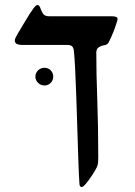

<svg xmlns="http://www.w3.org/2000/svg" viewBox="-20 -548 539 768"><path d="M306.6 200.2Q299.3 200.2 297.9 189Q295.4 153.8 293.5 97.4Q291.5 41 289.6 -24.7Q287.6 -90.3 285.4 -154.1Q283.2 -217.8 280.8 -268.8Q278.3 -319.8 275.4 -345.7Q273.9 -357.4 268.3 -362.8Q262.7 -368.2 248.5 -368.2H67.4Q57.1 -368.2 48.1 -371.8Q39.1 -375.5 39.1 -387.7Q39.1 -390.1 42.7 -397.9Q46.4 -405.8 50.3 -412.1Q63.5 -433.6 81.5 -464.4Q99.6 -495.1 114.3 -515.1Q124 -527.8 128.9 -527.8Q134.8 -527.8 137.7 -523.4Q140.6 -519 143.1 -511.2Q146.5 -502 152.8 -492.4Q159.2 -482.9 177.2 -482.9H427.2Q450.2 -482.9 450.2 -472.7Q450.2 -466.8 445.8 -455.1Q441.4 -439.9 432.9 -418.7Q424.3 -397.5 415.5 -379.9Q410.6 -368.7 395.5 -366.7Q384.8 -365.2 375 -358.9Q365.2 -352.5 365.2 -337.9Q365.2 -252.9 369.1 -150.1Q373 -47.4 373 82.5Q373 93.3 372.3 102.3Q371.6 111.3 367.2 121.1Q362.3 131.8 347.9 153.8Q333.5 175.8 321.8 189Q312 200.2 306.6 200.2ZM157.7 -206.1Q143.1 -206.1 132.3 -216.6Q121.6 -227.1 121.6 -241.2Q121.6 -256.3 132.3 -266.6Q143.1 -276.9 157.7 -276.9Q172.9 -276.9 182.9 -266.6Q192.9 -256.3 192.9 -241.2Q192.9 -227.1 182.9 -216.6Q172.9 -206.1 157.7 -206.1Z"/></svg>

Font: David Libre Medium
Style: Regular
Weight: 500
Designer: Ismar David, J. Victor Gaultney, Annie Olsen and Meir Sadan
Foundry: Monotype Imaging Inc. & SIL International
Version: Version 1.100; ttfautohint (v1.8.4.7-5d5b)